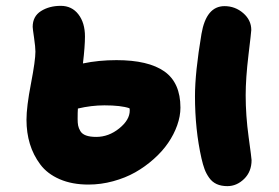

<svg xmlns="http://www.w3.org/2000/svg" viewBox="-20 -658 945 651"><path d="M279.8 -32.2Q224.1 -32.2 182.1 -50.5Q140.1 -68.8 116.5 -100.6Q92.8 -132.3 81.3 -170.2Q69.8 -208 69.8 -252Q69.8 -295.9 85 -374.5Q100.1 -453.1 100.1 -482.9Q100.1 -498 95.5 -529.8Q90.8 -561.5 90.8 -566.9Q90.8 -602.5 118.9 -620.4Q147 -638.2 186 -638.2Q223.6 -638.2 245.8 -609.4Q268.1 -580.6 268.1 -534.2Q268.1 -501 261.2 -442.9Q314.5 -454.1 375 -454.1Q482.9 -454.1 537.4 -415.8Q591.8 -377.4 591.8 -293Q591.8 -264.2 580.8 -233.2Q569.8 -202.1 550 -173.3Q530.3 -144.5 501.2 -118.7Q472.2 -92.8 438.5 -73.7Q404.8 -54.7 363.5 -43.5Q322.3 -32.2 279.8 -32.2ZM751 -26.9Q730 -26.9 714.6 -33.9Q699.2 -41 689.2 -55.2Q679.2 -69.3 673.6 -84.5Q668 -99.6 663.1 -121.1Q641.1 -218.8 641.1 -332Q641.1 -412.1 663.1 -543Q679.2 -637.2 741.2 -637.2Q777.3 -637.2 804.7 -613.5Q832 -589.8 832 -556.2Q832 -550.8 822.5 -471.7Q813 -392.6 813 -335Q813 -266.6 823 -193.6Q833 -120.6 833 -115.2Q833 -76.2 807.9 -51.5Q782.7 -26.9 751 -26.9ZM243.2 -254.9Q243.2 -241.2 244.9 -232.4Q246.6 -223.6 252.4 -213.6Q258.3 -203.6 271.7 -198.7Q285.2 -193.8 306.2 -193.8Q348.6 -193.8 384.3 -222.7Q419.9 -251.5 419.9 -283.2Q419.9 -289.1 418.9 -291Q390.1 -300.8 334 -300.8Q289.6 -300.8 244.1 -290Q243.2 -277.8 243.2 -254.9Z"/></svg>

Font: Shantell Sans Irregular
Style: Regular
Weight: 800
Designer: Stephen Nixon, Anya Danilova, Shantell Martin
Foundry: Arrow Type
Version: Version 1.006;[9816181b4]